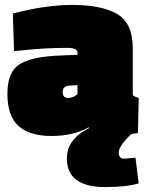

<svg xmlns="http://www.w3.org/2000/svg" viewBox="-20 -538 597 778"><path d="M406 220Q251 220 251 104Q251 26 341 -19L339 -22Q277 13 188.5 13Q100 13 55 -27.5Q10 -68 10 -158Q10 -248 61 -278.5Q112 -309 222 -313L294 -316V-325Q294 -344 252 -344Q161 -344 70 -334L37 -331L32 -483Q164 -518 273 -518Q387 -518 450 -484Q518 -448 518 -342V-152Q527 -145 542 -141L539 1Q527 3 512 5Q461 54 461 79.5Q461 105 483 105L529 101L542 205Q493 220 406 220ZM256 -141Q275 -141 294 -156V-193L260 -191Q234 -189 234 -165Q234 -141 256 -141Z"/></svg>

Font: Titillium Web Black
Style: Regular
Weight: 900
Version: Version 1.002;PS 35.000;hotconv 1.0.70;makeotf.lib2.5.55311